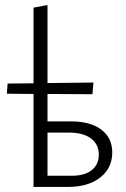

<svg xmlns="http://www.w3.org/2000/svg" viewBox="-20 -736 498 756"><path d="M422 -136Q422 -74 374.5 -37Q327 0 248 0H112V-366L7 -367L10 -407L112 -408V-706L167 -716V-409L348 -411L344 -365L167 -366V-258H260Q336 -258 379 -225.5Q422 -193 422 -136ZM369 -127Q369 -168 338 -191Q307 -214 251 -214H167V-44H263Q313 -44 341 -66Q369 -88 369 -127Z"/></svg>

Font: Isabella Sans
Style: Regular
Weight: 400
Designer: Original fonts by Christian Thalmann (Catharsis Fonts), Modifications by Cristiano Sobral
Version: Version 0.002;July 12, 2020;FontCreator 13.0.0.2655 64-bit; 